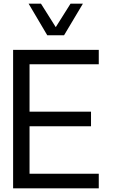

<svg xmlns="http://www.w3.org/2000/svg" viewBox="-20 -1020 612 1040"><path d="M236 -829 135 -1000H202L282 -873L362 -1000H429L327 -829ZM140 -672V-415H473V-336H140V-79H515V0H51V-750H515V-672Z"/></svg>

Font: Oakes Grotesk
Style: Regular
Weight: 400
Designer: Samuel Oakes
Foundry: Samuel Oakes
Version: Version 1.000;PS 001.000;hotconv 1.0.88;makeotf.lib2.5.64775